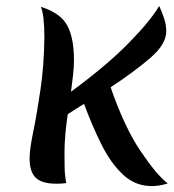

<svg xmlns="http://www.w3.org/2000/svg" viewBox="-20 -619 588 649"><path d="M171 2Q122 2 101 -18Q80 -38 80 -84Q80 -114 92.5 -174.5Q105 -235 117 -317.5Q129 -400 130 -493Q130 -529 127 -556Q124 -583 118 -596Q185 -575 207.5 -532.5Q230 -490 230 -417Q230 -393 227 -365.5Q224 -338 220 -309Q340 -397 415 -473.5Q490 -550 518 -599Q528 -578 535 -556Q542 -534 542 -513Q542 -470 489 -424Q436 -378 354 -324Q400 -190 455 -108.5Q510 -27 547 1Q519 10 493 10Q437 10 395.5 -29Q354 -68 322.5 -131.5Q291 -195 264 -268Q251 -260 237 -251Q223 -242 209 -233Q204 -200 201 -166.5Q198 -133 198 -102Q198 -77 198.5 -51Q199 -25 204 0Q196 1 187 1.5Q178 2 171 2Z"/></svg>

Font: Merienda Medium
Style: Regular
Weight: 500
Designer: Eduardo Rodriguez Tunni
Foundry: Eduardo Rodriguez Tunni
Version: Version 2.001; ttfautohint (v1.8.4.7-5d5b)